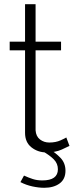

<svg xmlns="http://www.w3.org/2000/svg" viewBox="-20 -718 360 912"><path d="M310 -25Q303 -21 273 -7.5Q243 6 201 6Q160 6 129.5 -18Q99 -42 99 -87V-479H26V-520H99V-698H149V-520H270V-479H149V-99Q151 -70 170 -55.5Q189 -41 214 -41Q245 -41 268 -51.5Q291 -62 295 -65ZM190 174Q164 174 134 167.5Q104 161 77 147L94 116Q116 126 136 132.5Q156 139 181 139Q255 139 255 86Q255 59 236 39.5Q217 20 182 0L207 -15Q245 8 268 32.5Q291 57 291 93Q291 133 263 153.5Q235 174 190 174Z"/></svg>

Font: Raleway Light
Style: Regular
Weight: 300
Designer: Matt McInerney, Pablo Impallari, Rodrigo Fuenzalida
Foundry: Matt McInerney, Pablo Impallari, Rodrigo Fuenzalida
Version: Version 4.026